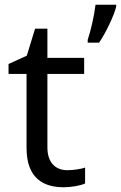

<svg xmlns="http://www.w3.org/2000/svg" viewBox="-20 -780 510 810"><path d="M470 -751V-760H383C378 -717 363 -650 350 -612V-600H398C428 -644 461 -715 470 -751ZM264 -62C215 -62 180 -93 180 -158V-468H335V-536H180V-659H128L93 -545L16 -510V-468H92V-156C92 -26 165 10 249 10C281 10 320 3 339 -6V-73C322 -67 290 -62 264 -62Z"/></svg>

Font: Noto Sans EgyptHiero
Style: Regular
Weight: 400
Designer: Monotype Design Team
Foundry: Monotype Imaging Inc.
Version: Version 2.002